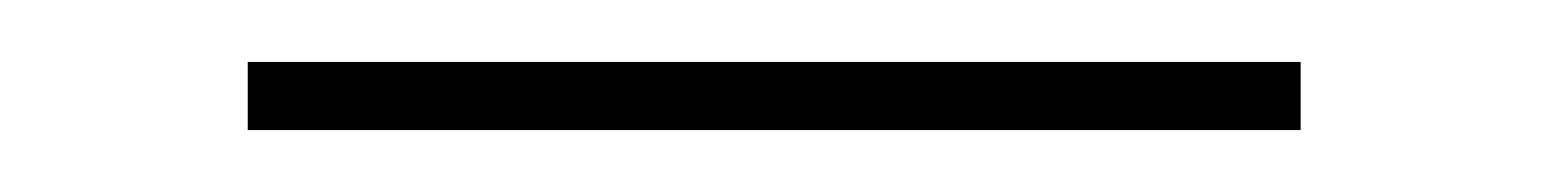

<svg xmlns="http://www.w3.org/2000/svg" viewBox="-20 -331 500 62"><path d="M60 -289V-311H400V-289Z"/></svg>

Font: Kalnia ExtraLight
Style: Regular
Weight: 250
Designer: Frida Medrano
Foundry: Frida Medrano
Version: Version 1.105